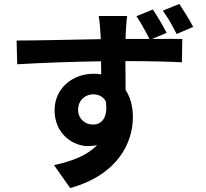

<svg xmlns="http://www.w3.org/2000/svg" viewBox="-20 -869 1040 971"><path d="M957 -733C938 -769 911 -813 887 -849L803 -815C830 -779 853 -738 873 -697ZM375 -313C375 -365 414 -392 451 -392C479 -392 502 -380 515 -357C528 -270 491 -239 450 -239C411 -239 375 -268 375 -313ZM823 -703C804 -739 777 -785 753 -821L670 -787C695 -750 716 -711 736 -672H615C615 -684 616 -695 616 -703C617 -719 620 -772 623 -788H479C483 -772 486 -734 488 -702C489 -694 489 -684 490 -671C356 -669 177 -664 64 -664L67 -544C188 -551 342 -557 491 -559L492 -493C480 -495 467 -496 454 -496C347 -496 256 -423 256 -311C256 -191 350 -130 426 -130C442 -130 457 -132 471 -135C422 -84 347 -54 253 -34L335 82C576 15 652 -147 652 -277C652 -329 640 -377 615 -414C615 -457 615 -510 614 -560C747 -560 841 -557 900 -554L902 -672C871 -673 812 -672 749 -672Z"/></svg>

Font: Noto Sans Japanese Bold
Style: Bold
Weight: 700
Designer: Ryoko NISHIZUKA (kana & ideographs); Paul D. Hunt (Latin, Greek & Cyrillic); Wenlong ZHANG (bopomofo); Sandoll Communica
Foundry: Adobe Systems Incorporated
Version: Version 1.000;PS 1;hotconv 1.0.78;makeotf.lib2.5.61930